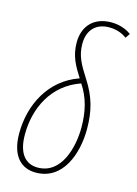

<svg xmlns="http://www.w3.org/2000/svg" viewBox="-117 -821 637 894"><g transform="rotate(15 201.5 -373.5)"><path d="M146 10C276 10 325 -127 325 -247C325 -335 307 -399 261 -471C224 -529 201 -567 201 -626C201 -693 240 -732 303 -732C344 -732 372 -717 388 -705L403 -727C388 -738 355 -757 307 -757C224 -757 174 -706 174 -625C174 -560 199 -517 231 -467C92 -419 25 -285 25 -147C25 -39 75 10 146 10ZM149 -15C91 -15 52 -56 52 -149C52 -275 110 -400 244 -446C282 -389 298 -326 298 -248C298 -152 263 -15 149 -15Z"/></g></svg>

Font: Noto Sans ExtraCondensed Thin
Style: Italic
Weight: 100
Width: 2
Italic angle: -12°
Designer: Monotype Design Team
Foundry: Monotype Imaging Inc.
Version: Version 2.013